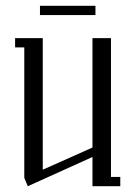

<svg xmlns="http://www.w3.org/2000/svg" viewBox="-20 -644 468 664"><path d="M32.2 -480V-512.2H127.9V-57.1L299.8 -133.8V-512.2H363.8V-32.2H396V0H299.8V-101.1L76.2 0L64 -28.8V-480ZM118.2 -591.8V-624H310.1V-591.8Z"/></svg>

Font: Gawaa
Style: Regular
Weight: 400
Designer: T. Christopher White
Version: Version 1.0